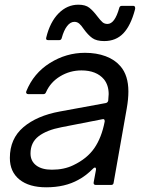

<svg xmlns="http://www.w3.org/2000/svg" viewBox="-20 -788 616 818"><path d="M22 -115Q22 -197 79.5 -246Q137 -295 235 -313L431 -349Q439 -351 441 -359Q443 -379 443 -387Q443 -425 423 -450Q391 -488 327 -488Q278 -488 236.5 -463Q195 -438 176 -395Q173 -387 165 -387H100Q95 -387 92.5 -390.5Q90 -394 92 -399Q123 -476 192.5 -519.5Q262 -563 342 -563Q391 -563 430 -548.5Q469 -534 493 -506Q527 -467 527 -398Q527 -366 520 -326L464 -9Q463 0 453 0H388Q383 0 380.5 -3Q378 -6 379 -11L389 -65V-68Q389 -73 385.5 -74Q382 -75 378 -71Q345 -38 314 -22Q257 10 177 10Q104 10 63 -23Q22 -56 22 -115ZM292 -84Q351 -112 382 -157Q413 -202 426 -270V-272Q426 -283 416 -280L242 -246Q179 -234 144.5 -207.5Q110 -181 110 -134Q110 -102 134 -83.5Q158 -65 201 -65Q253 -65 292 -84ZM337 -664Q327 -679 318 -687Q309 -695 297 -695Q280 -695 266 -677Q252 -659 243 -626Q241 -617 232 -617H185Q174 -617 177 -628Q193 -694 229.5 -731Q266 -768 314 -768Q344 -768 360.5 -755Q377 -742 395 -718Q408 -701 416.5 -693.5Q425 -686 438 -686Q469 -686 488 -754Q490 -763 499 -763H548Q553 -763 555 -758.5Q557 -754 555 -747Q537 -679 505.5 -646Q474 -613 424 -613Q391 -613 373 -626Q355 -639 337 -664Z"/></svg>

Font: Open Sauce Two
Style: Italic
Weight: 400
Italic angle: -10°
Designer: Alfredo Marco Pradil
Foundry: Creative Sauce Fz LLC
Version: Version 1.477